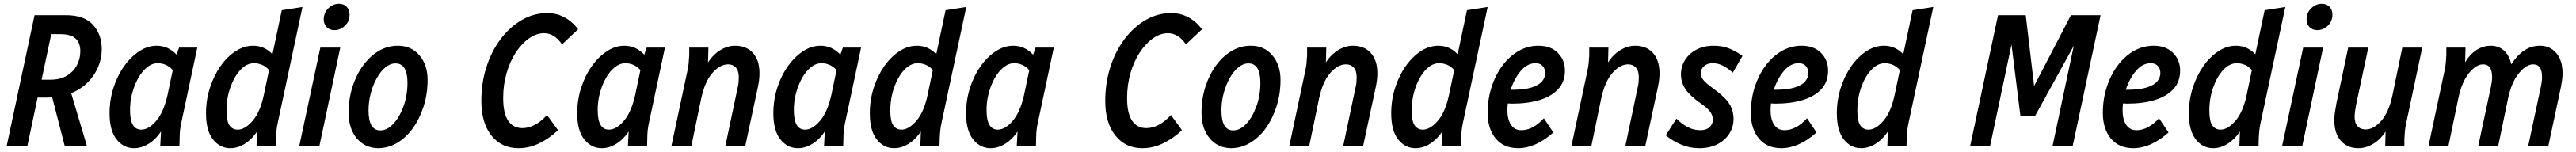

<svg xmlns="http://www.w3.org/2000/svg" viewBox="-20 -770 13566 801"><path d="M15 0 162 -690H328Q424 -690 470 -639Q516 -588 516 -510Q516 -463 497 -417.5Q478 -372 442 -336Q406 -300 355 -279L438 0H321L255 -257Q248 -257 241 -256.5Q234 -256 226 -256H178L124 0ZM199 -350H244Q297 -350 332.5 -371.5Q368 -393 385.5 -427Q403 -461 403 -500Q403 -543 378.5 -566.5Q354 -590 297 -590H250Z M557 -173Q557 -243 577.5 -307Q598 -371 633.5 -421Q669 -471 713.5 -500Q758 -529 805 -529Q866 -529 910 -482L923 -519H1019L935 -124Q930 -101 928 -81.5Q926 -62 926 -39L925 0H824L828 -77Q800 -35 762.5 -12Q725 11 686 11Q631 11 594 -35.5Q557 -82 557 -173ZM665 -185Q666 -87 724 -87Q763 -87 802.5 -133Q842 -179 862 -268L890 -401Q871 -421 851 -429Q831 -437 811 -437Q781 -437 754.5 -415.5Q728 -394 708 -358.5Q688 -323 676 -278Q664 -233 665 -185Z M1065 -173Q1065 -243 1085.5 -307Q1106 -371 1141 -421Q1176 -471 1220.5 -500Q1265 -529 1313 -529Q1373 -529 1415 -484L1464 -716L1573 -733L1443 -124Q1438 -101 1436 -81.5Q1434 -62 1433 -39L1432 0H1331L1334 -77Q1306 -35 1269 -12Q1232 11 1193 11Q1138 11 1101.5 -35.5Q1065 -82 1065 -173ZM1173 -187Q1173 -132 1188.5 -109.5Q1204 -87 1232 -87Q1270 -87 1310 -133Q1350 -179 1369 -268L1397 -401Q1379 -421 1358.5 -429Q1338 -437 1318 -437Q1279 -437 1246 -401.5Q1213 -366 1193 -309Q1173 -252 1173 -187Z M1685 -667Q1685 -703 1709.5 -726.5Q1734 -750 1765 -750Q1791 -750 1806 -734Q1821 -718 1821 -693Q1821 -657 1796.5 -634Q1772 -611 1741 -611Q1716 -611 1700.5 -627Q1685 -643 1685 -667ZM1556 0 1667 -519H1772L1662 0Z M1816 -177Q1816 -248 1836 -311.5Q1856 -375 1891.5 -424Q1927 -473 1974 -501Q2021 -529 2076 -529Q2146 -529 2189 -478.5Q2232 -428 2232 -349Q2232 -276 2211.5 -211Q2191 -146 2155.5 -96Q2120 -46 2072.5 -17.5Q2025 11 1971 11Q1902 10 1859 -41Q1816 -92 1816 -177ZM1921 -188Q1921 -83 1983 -83Q2019 -83 2051.5 -117.5Q2084 -152 2105 -209.5Q2126 -267 2126 -334Q2126 -436 2063 -436Q2036 -436 2010.5 -415.5Q1985 -395 1965 -359.5Q1945 -324 1933 -280Q1921 -236 1921 -188Z M2515 -238Q2515 -334 2542 -417.5Q2569 -501 2617 -564.5Q2665 -628 2728 -664.5Q2791 -701 2862 -701Q2909 -701 2949.5 -680.5Q2990 -660 3025 -616L2940 -536Q2900 -595 2845 -595Q2805 -595 2766.5 -568Q2728 -541 2697 -494Q2666 -447 2648 -385Q2630 -323 2630 -253Q2630 -174 2656 -134.5Q2682 -95 2731 -95Q2798 -95 2861 -164L2919 -84Q2875 -42 2821.5 -15.5Q2768 11 2711 11Q2621 11 2568 -56Q2515 -123 2515 -238Z M3020 -173Q3020 -243 3040.5 -307Q3061 -371 3096.5 -421Q3132 -471 3176.5 -500Q3221 -529 3268 -529Q3329 -529 3373 -482L3386 -519H3482L3398 -124Q3393 -101 3391 -81.5Q3389 -62 3389 -39L3388 0H3287L3291 -77Q3263 -35 3225.5 -12Q3188 11 3149 11Q3094 11 3057 -35.5Q3020 -82 3020 -173ZM3128 -185Q3129 -87 3187 -87Q3226 -87 3265.5 -133Q3305 -179 3325 -268L3353 -401Q3334 -421 3314 -429Q3294 -437 3274 -437Q3244 -437 3217.5 -415.5Q3191 -394 3171 -358.5Q3151 -323 3139 -278Q3127 -233 3128 -185Z M3516 0 3600 -395Q3605 -417 3607 -437Q3609 -457 3610 -480V-519H3711L3709 -441Q3736 -483 3774 -506Q3812 -529 3852 -529Q3911 -529 3945.5 -491Q3980 -453 3980 -384Q3980 -365 3977.5 -346Q3975 -327 3972 -313L3905 0H3800L3866 -313Q3869 -325 3870 -337Q3871 -349 3871 -364Q3871 -397 3855.5 -414Q3840 -431 3815 -431Q3772 -431 3732 -385.5Q3692 -340 3673 -251L3621 0Z M4053 -173Q4053 -243 4073.5 -307Q4094 -371 4129.5 -421Q4165 -471 4209.5 -500Q4254 -529 4301 -529Q4362 -529 4406 -482L4419 -519H4515L4431 -124Q4426 -101 4424 -81.5Q4422 -62 4422 -39L4421 0H4320L4324 -77Q4296 -35 4258.5 -12Q4221 11 4182 11Q4127 11 4090 -35.5Q4053 -82 4053 -173ZM4161 -185Q4162 -87 4220 -87Q4259 -87 4298.5 -133Q4338 -179 4358 -268L4386 -401Q4367 -421 4347 -429Q4327 -437 4307 -437Q4277 -437 4250.5 -415.5Q4224 -394 4204 -358.5Q4184 -323 4172 -278Q4160 -233 4161 -185Z M4561 -173Q4561 -243 4581.5 -307Q4602 -371 4637 -421Q4672 -471 4716.5 -500Q4761 -529 4809 -529Q4869 -529 4911 -484L4960 -716L5069 -733L4939 -124Q4934 -101 4932 -81.5Q4930 -62 4929 -39L4928 0H4827L4830 -77Q4802 -35 4765 -12Q4728 11 4689 11Q4634 11 4597.5 -35.5Q4561 -82 4561 -173ZM4669 -187Q4669 -132 4684.5 -109.5Q4700 -87 4728 -87Q4766 -87 4806 -133Q4846 -179 4865 -268L4893 -401Q4875 -421 4854.5 -429Q4834 -437 4814 -437Q4775 -437 4742 -401.5Q4709 -366 4689 -309Q4669 -252 4669 -187Z M5068 -173Q5068 -243 5088.5 -307Q5109 -371 5144.5 -421Q5180 -471 5224.5 -500Q5269 -529 5316 -529Q5377 -529 5421 -482L5434 -519H5530L5446 -124Q5441 -101 5439 -81.5Q5437 -62 5437 -39L5436 0H5335L5339 -77Q5311 -35 5273.5 -12Q5236 11 5197 11Q5142 11 5105 -35.5Q5068 -82 5068 -173ZM5176 -185Q5177 -87 5235 -87Q5274 -87 5313.5 -133Q5353 -179 5373 -268L5401 -401Q5382 -421 5362 -429Q5342 -437 5322 -437Q5292 -437 5265.5 -415.5Q5239 -394 5219 -358.5Q5199 -323 5187 -278Q5175 -233 5176 -185Z M5801 -238Q5801 -334 5828 -417.5Q5855 -501 5903 -564.5Q5951 -628 6014 -664.5Q6077 -701 6148 -701Q6195 -701 6235.5 -680.5Q6276 -660 6311 -616L6226 -536Q6186 -595 6131 -595Q6091 -595 6052.5 -568Q6014 -541 5983 -494Q5952 -447 5934 -385Q5916 -323 5916 -253Q5916 -174 5942 -134.5Q5968 -95 6017 -95Q6084 -95 6147 -164L6205 -84Q6161 -42 6107.5 -15.5Q6054 11 5997 11Q5907 11 5854 -56Q5801 -123 5801 -238Z M6308 -177Q6308 -248 6328 -311.5Q6348 -375 6383.5 -424Q6419 -473 6466 -501Q6513 -529 6568 -529Q6638 -529 6681 -478.5Q6724 -428 6724 -349Q6724 -276 6703.5 -211Q6683 -146 6647.5 -96Q6612 -46 6564.5 -17.5Q6517 11 6463 11Q6394 10 6351 -41Q6308 -92 6308 -177ZM6413 -188Q6413 -83 6475 -83Q6511 -83 6543.5 -117.5Q6576 -152 6597 -209.5Q6618 -267 6618 -334Q6618 -436 6555 -436Q6528 -436 6502.5 -415.5Q6477 -395 6457 -359.5Q6437 -324 6425 -280Q6413 -236 6413 -188Z M6770 0 6854 -395Q6859 -417 6861 -437Q6863 -457 6864 -480V-519H6965L6963 -441Q6990 -483 7028 -506Q7066 -529 7106 -529Q7165 -529 7199.5 -491Q7234 -453 7234 -384Q7234 -365 7231.5 -346Q7229 -327 7226 -313L7159 0H7054L7120 -313Q7123 -325 7124 -337Q7125 -349 7125 -364Q7125 -397 7109.5 -414Q7094 -431 7069 -431Q7026 -431 6986 -385.5Q6946 -340 6927 -251L6875 0Z M7307 -173Q7307 -243 7327.5 -307Q7348 -371 7383 -421Q7418 -471 7462.5 -500Q7507 -529 7555 -529Q7615 -529 7657 -484L7706 -716L7815 -733L7685 -124Q7680 -101 7678 -81.5Q7676 -62 7675 -39L7674 0H7573L7576 -77Q7548 -35 7511 -12Q7474 11 7435 11Q7380 11 7343.5 -35.5Q7307 -82 7307 -173ZM7415 -187Q7415 -132 7430.5 -109.5Q7446 -87 7474 -87Q7512 -87 7552 -133Q7592 -179 7611 -268L7639 -401Q7621 -421 7600.5 -429Q7580 -437 7560 -437Q7521 -437 7488 -401.5Q7455 -366 7435 -309Q7415 -252 7415 -187Z M7815 -175Q7815 -247 7835.5 -311Q7856 -375 7892.5 -424Q7929 -473 7977.5 -501Q8026 -529 8083 -529Q8147 -529 8184.5 -491.5Q8222 -454 8222 -398Q8222 -339 8186.5 -300.5Q8151 -262 8088.5 -243Q8026 -224 7945 -224Q7933 -224 7921 -225Q7919 -206 7919 -188Q7919 -141 7938 -112.5Q7957 -84 7992 -84Q8054 -84 8111 -147L8161 -72Q8114 -30 8067.5 -9.5Q8021 11 7976 11Q7899 11 7857 -40.5Q7815 -92 7815 -175ZM8067 -437Q8024 -437 7989.5 -396.5Q7955 -356 7936 -297H7940Q8009 -297 8047.5 -309.5Q8086 -322 8102 -342Q8118 -362 8118 -385Q8118 -407 8105 -422Q8092 -437 8067 -437Z M8256 0 8340 -395Q8345 -417 8347 -437Q8349 -457 8350 -480V-519H8451L8449 -441Q8476 -483 8514 -506Q8552 -529 8592 -529Q8651 -529 8685.5 -491Q8720 -453 8720 -384Q8720 -365 8717.5 -346Q8715 -327 8712 -313L8645 0H8540L8606 -313Q8609 -325 8610 -337Q8611 -349 8611 -364Q8611 -397 8595.5 -414Q8580 -431 8555 -431Q8512 -431 8472 -385.5Q8432 -340 8413 -251L8361 0Z M8753 -57 8809 -145Q8837 -117 8868.5 -100.5Q8900 -84 8935 -84Q8966 -84 8983.5 -100Q9001 -116 9001 -140Q9001 -160 8988.5 -179Q8976 -198 8940 -223Q8879 -266 8856 -301.5Q8833 -337 8833 -378Q8833 -420 8854.5 -454Q8876 -488 8914.5 -508.5Q8953 -529 9005 -529Q9052 -529 9089.5 -513.5Q9127 -498 9157 -475L9106 -387Q9084 -408 9057 -422.5Q9030 -437 9000 -437Q8971 -437 8954 -421Q8937 -405 8937 -384Q8937 -367 8950 -350Q8963 -333 8996 -309Q9061 -263 9085.5 -226.5Q9110 -190 9110 -143Q9110 -103 9089 -68Q9068 -33 9027.5 -11Q8987 11 8929 11Q8879 11 8834 -8Q8789 -27 8753 -57Z M9201 -175Q9201 -247 9221.5 -311Q9242 -375 9278.5 -424Q9315 -473 9363.5 -501Q9412 -529 9469 -529Q9533 -529 9570.5 -491.5Q9608 -454 9608 -398Q9608 -339 9572.5 -300.5Q9537 -262 9474.5 -243Q9412 -224 9331 -224Q9319 -224 9307 -225Q9305 -206 9305 -188Q9305 -141 9324 -112.5Q9343 -84 9378 -84Q9440 -84 9497 -147L9547 -72Q9500 -30 9453.5 -9.5Q9407 11 9362 11Q9285 11 9243 -40.5Q9201 -92 9201 -175ZM9453 -437Q9410 -437 9375.5 -396.5Q9341 -356 9322 -297H9326Q9395 -297 9433.5 -309.5Q9472 -322 9488 -342Q9504 -362 9504 -385Q9504 -407 9491 -422Q9478 -437 9453 -437Z M9654 -173Q9654 -243 9674.5 -307Q9695 -371 9730 -421Q9765 -471 9809.5 -500Q9854 -529 9902 -529Q9962 -529 10004 -484L10053 -716L10162 -733L10032 -124Q10027 -101 10025 -81.5Q10023 -62 10022 -39L10021 0H9920L9923 -77Q9895 -35 9858 -12Q9821 11 9782 11Q9727 11 9690.5 -35.5Q9654 -82 9654 -173ZM9762 -187Q9762 -132 9777.5 -109.5Q9793 -87 9821 -87Q9859 -87 9899 -133Q9939 -179 9958 -268L9986 -401Q9968 -421 9947.5 -429Q9927 -437 9907 -437Q9868 -437 9835 -401.5Q9802 -366 9782 -309Q9762 -252 9762 -187Z M10356 0 10503 -690H10649L10693 -317L10887 -690H11043L10896 0H10790L10902 -529L10697 -157H10621L10574 -535L10461 0Z M11055 -175Q11055 -247 11075.5 -311Q11096 -375 11132.5 -424Q11169 -473 11217.5 -501Q11266 -529 11323 -529Q11387 -529 11424.5 -491.5Q11462 -454 11462 -398Q11462 -339 11426.5 -300.5Q11391 -262 11328.5 -243Q11266 -224 11185 -224Q11173 -224 11161 -225Q11159 -206 11159 -188Q11159 -141 11178 -112.5Q11197 -84 11232 -84Q11294 -84 11351 -147L11401 -72Q11354 -30 11307.5 -9.5Q11261 11 11216 11Q11139 11 11097 -40.5Q11055 -92 11055 -175ZM11307 -437Q11264 -437 11229.5 -396.5Q11195 -356 11176 -297H11180Q11249 -297 11287.5 -309.5Q11326 -322 11342 -342Q11358 -362 11358 -385Q11358 -407 11345 -422Q11332 -437 11307 -437Z M11508 -173Q11508 -243 11528.5 -307Q11549 -371 11584 -421Q11619 -471 11663.5 -500Q11708 -529 11756 -529Q11816 -529 11858 -484L11907 -716L12016 -733L11886 -124Q11881 -101 11879 -81.5Q11877 -62 11876 -39L11875 0H11774L11777 -77Q11749 -35 11712 -12Q11675 11 11636 11Q11581 11 11544.5 -35.5Q11508 -82 11508 -173ZM11616 -187Q11616 -132 11631.5 -109.5Q11647 -87 11675 -87Q11713 -87 11753 -133Q11793 -179 11812 -268L11840 -401Q11822 -421 11801.5 -429Q11781 -437 11761 -437Q11722 -437 11689 -401.5Q11656 -366 11636 -309Q11616 -252 11616 -187Z M12128 -667Q12128 -703 12152.5 -726.5Q12177 -750 12208 -750Q12234 -750 12249 -734Q12264 -718 12264 -693Q12264 -657 12239.5 -634Q12215 -611 12184 -611Q12159 -611 12143.5 -627Q12128 -643 12128 -667ZM11999 0 12110 -519H12215L12105 0Z M12274 -137Q12274 -154 12277 -176.5Q12280 -199 12284 -220L12347 -519H12453L12389 -219Q12386 -203 12383.5 -186Q12381 -169 12381 -154Q12381 -122 12396.5 -105Q12412 -88 12439 -88Q12481 -88 12521 -133Q12561 -178 12580 -267L12632 -519H12737L12653 -123Q12648 -101 12646 -81Q12644 -61 12643 -38V0H12542L12544 -77Q12517 -35 12479 -12Q12441 11 12401 11Q12343 11 12308.5 -28Q12274 -67 12274 -137Z M12770 0 12854 -395Q12859 -417 12861 -437Q12863 -457 12864 -480V-519H12965L12963 -442Q12988 -484 13023 -506.5Q13058 -529 13099 -529Q13139 -529 13167.5 -503.5Q13196 -478 13206 -431Q13236 -478 13273.5 -503.5Q13311 -529 13357 -529Q13410 -529 13443 -490.5Q13476 -452 13476 -384Q13476 -365 13473.5 -348Q13471 -331 13468 -314L13401 0H13295L13362 -314Q13368 -341 13368 -365Q13368 -431 13321 -431Q13285 -431 13246 -384Q13207 -337 13189 -251L13137 0H13032L13099 -314Q13102 -328 13103.5 -340.5Q13105 -353 13105 -365Q13105 -431 13057 -431Q13021 -431 12983 -384.5Q12945 -338 12927 -251L12875 0Z"/></svg>

Font: Radio Canada Condensed Medium
Style: Italic
Weight: 500
Width: 3
Italic angle: -12°
Designer: Charles Daoud, Etienne Aubert Bonn, Alexandre Saumier Demers, Jacques Le Bailly
Foundry: Radio-Canada
Version: Version 2.104; ttfautohint (v1.8.4.7-5d5b);gftools[0.9.28.de